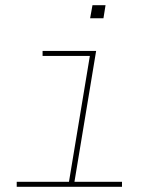

<svg xmlns="http://www.w3.org/2000/svg" viewBox="-20 -715 640 735"><path d="M44 0V-19H244L324 -501H143V-520H348L265 -19H447V0ZM325 -645 334 -695H384L376 -645Z"/></svg>

Font: Iosevka SS04 Th Ex Obl
Style: Regular
Weight: 100
Width: 7
Italic angle: -9°
Monospace: yes
Designer: Belleve Invis
Foundry: Belleve Invis
Version: Version 19.0.0; ttfautohint (v1.8.4)